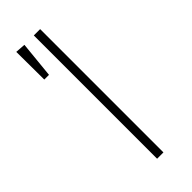

<svg xmlns="http://www.w3.org/2000/svg" viewBox="-227 -718 751 751"><g transform="rotate(-45 148.5 -342.5)"><path d="M179 0H144V-682H179ZM92 -682 77 -531H51L50 -685Z"/></g></svg>

Font: FiraGO UltraLight
Style: Regular
Weight: 200
Designer: bBox Type
Foundry: bBox Type GmbH
Version: Version 1.001